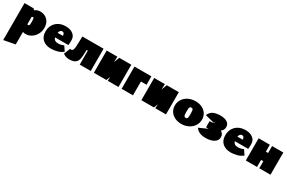

<svg xmlns="http://www.w3.org/2000/svg" viewBox="133 -1710 4873 3262"><g transform="rotate(30 2569.5 -79.0)"><path d="M535 -239Q535 -170 503.5 -113Q472 -56 419.5 -22.5Q367 11 308 11Q276 11 253 1V247L31 289V-436H211L232 -411Q276 -447 337 -447Q397 -447 442 -420Q487 -393 511 -346Q535 -299 535 -239ZM275 -303Q267 -303 253 -294V-147Q262 -144 270 -144Q288 -144 292.5 -160Q297 -176 297 -227Q297 -263 293 -283Q289 -303 275 -303Z M975 -152 1036 -62Q988 -22 924.5 -5.5Q861 11 805 11Q702 11 641 -43.5Q580 -98 580 -199Q580 -271 612.5 -327.5Q645 -384 703.5 -415Q762 -446 838 -446Q929 -446 983.5 -403Q1038 -360 1038 -288Q1038 -225 1033 -191H772Q780 -158 803.5 -142.5Q827 -127 870 -127Q920 -127 975 -152ZM771 -280H875Q873 -311 861 -326.5Q849 -342 830 -342Q806 -342 791 -325.5Q776 -309 771 -280Z M1582 0H1366V-275H1343Q1342 -160 1331.5 -103Q1321 -46 1282 -16.5Q1243 13 1159 13Q1124 13 1092.5 1Q1061 -11 1041 -29L1091 -150Q1097 -150 1102.5 -148.5Q1108 -147 1111 -147Q1135 -147 1145.5 -169Q1156 -191 1159 -224Q1162 -257 1163 -324Q1163 -397 1166 -436H1582Z M2126 0H1916L1920 -78L1889 0H1643V-436H1853L1848 -327L1890 -436H2126Z M2520 -271H2410V0H2188V-436H2520Z M3058 0H2848L2852 -78L2821 0H2575V-436H2785L2780 -327L2822 -436H3058Z M3112 -208Q3112 -276 3148 -330.5Q3184 -385 3246 -415.5Q3308 -446 3385 -446Q3457 -446 3513.5 -418.5Q3570 -391 3601.5 -341.5Q3633 -292 3633 -229Q3633 -162 3597.5 -107Q3562 -52 3499.5 -20.5Q3437 11 3360 11Q3288 11 3231.5 -17Q3175 -45 3143.5 -94.5Q3112 -144 3112 -208ZM3416 -215Q3416 -257 3413 -278Q3410 -299 3401 -307.5Q3392 -316 3375 -316Q3358 -316 3349.5 -307.5Q3341 -299 3338 -278.5Q3335 -258 3335 -217Q3335 -175 3338.5 -154Q3342 -133 3351 -124.5Q3360 -116 3377 -116Q3393 -116 3401.5 -124.5Q3410 -133 3413 -153.5Q3416 -174 3416 -215Z M4061 -132Q4061 -63 3998.5 -26Q3936 11 3839 11Q3696 11 3642 -76L3807 -150Q3793 -151 3757 -151V-272Q3796 -272 3816 -276.5Q3836 -281 3852 -287Q3847 -292 3839 -292H3840Q3840 -294 3826 -284L3650 -329Q3684 -404 3744.5 -425.5Q3805 -447 3873 -447Q3954 -447 4003.5 -415.5Q4053 -384 4053 -324Q4053 -263 4002 -227Q4061 -196 4061 -132ZM3850 -144 3835 -147Q3841 -144 3850 -144Z M4502 -152 4563 -62Q4515 -22 4451.5 -5.5Q4388 11 4332 11Q4229 11 4168 -43.5Q4107 -98 4107 -199Q4107 -271 4139.5 -327.5Q4172 -384 4230.5 -415Q4289 -446 4365 -446Q4456 -446 4510.5 -403Q4565 -360 4565 -288Q4565 -225 4560 -191H4299Q4307 -158 4330.5 -142.5Q4354 -127 4397 -127Q4447 -127 4502 -152ZM4298 -280H4402Q4400 -311 4388 -326.5Q4376 -342 4357 -342Q4333 -342 4318 -325.5Q4303 -309 4298 -280Z M5108 -436V0H4888V-138H4844V0H4624V-436H4844V-300H4888V-436Z"/></g></svg>

Font: Ysabeau Black
Style: Regular
Weight: 900
Designer: Christian Thalmann (Catharsis Fonts)
Version: Version 0.003